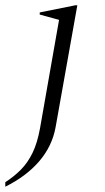

<svg xmlns="http://www.w3.org/2000/svg" viewBox="-87 -480 395 725"><path d="M-67 225V208Q-33 186 -7.5 160Q18 134 36 97Q54 60 64 5L136 -405L63 -425V-433L197 -460H205L123 0Q110 72 61 129Q12 186 -67 225Z"/></svg>

Font: Spectral Light
Style: Italic
Weight: 300
Italic angle: -10°
Designer: Jean-Baptiste Levee
Foundry: Production Type
Version: Version 2.001